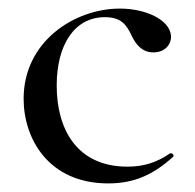

<svg xmlns="http://www.w3.org/2000/svg" viewBox="-20 -415 455 447"><path d="M232 12C292 12 337 -8 383 -50C387 -53 380 -60 376 -58C344 -36 313 -27 277 -27C159 -27 112 -114 112 -216C112 -310 153 -375 224 -375C261 -375 274 -359 287 -331C297 -310 312 -293 337 -293C365 -293 380 -313 378 -333C374 -369 320 -395 259 -395C154 -395 35 -319 35 -185C35 -91 94 12 232 12Z"/></svg>

Font: Cormorant Infant Book
Style: Regular
Weight: 500
Designer: Christian Thalmann (Catharsis Fonts)
Version: Version 1.000;PS 002.000;hotconv 1.0.88;makeotf.lib2.5.64775